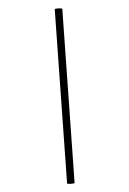

<svg xmlns="http://www.w3.org/2000/svg" viewBox="-169 -789 679 1010"><g transform="rotate(-20 171.0 -284.0)"><path d="M26 152 278 -730Q280 -734 299 -728Q318 -722 316 -718L64 163Q63 167 44 161.5Q25 156 26 152Z"/></g></svg>

Font: Cormorant Garamond
Style: Regular
Weight: 400
Designer: Christian Thalmann (Catharsis Fonts)
Version: Version 3.000